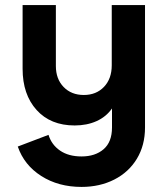

<svg xmlns="http://www.w3.org/2000/svg" viewBox="-20 -516 652 756"><path d="M301 220Q210 220 142.5 177Q75 134 50 61L171 15Q183 54 216.5 77Q250 100 301 100Q355 100 388 71.5Q421 43 421 -14V-89Q398 -56 360 -39Q322 -22 274 -22Q179 -22 124 -83Q69 -144 69 -245V-496H200V-256Q200 -205 230.5 -173.5Q261 -142 310 -142Q359 -142 389.5 -174Q420 -206 420 -259V-496H551V-14Q551 56 519 109Q487 162 430 191Q373 220 301 220Z"/></svg>

Font: Firefly Display
Style: Bold
Weight: 700
Designer: Colophon Foundry, Jonny Pinhorn
Foundry: Colophon Foundry
Version: Version 1.200; ttfautohint (v1.8.3)